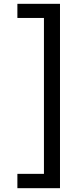

<svg xmlns="http://www.w3.org/2000/svg" viewBox="-20 -831 425 1005"><path d="M71 154V79H210V-737H71V-811H294V154Z"/></svg>

Font: Host Grotesk Light
Style: Regular
Weight: 400
Version: Version 1.003